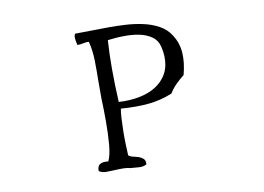

<svg xmlns="http://www.w3.org/2000/svg" viewBox="-69 -762 1138 829"><g transform="rotate(-10 500.0 -348.0)"><path d="M736 -398Q717 -383 700 -366Q683 -349 670 -328Q618 -307 565 -302Q512 -297 444 -302Q441 -287 439.5 -261Q438 -235 437.5 -204.5Q437 -174 438 -146Q439 -118 440 -98Q448 -91 460.5 -88.5Q473 -86 485 -82Q496 -78 504 -70.5Q512 -63 511 -46Q497 -38 478.5 -39Q460 -40 441 -42Q433 -44 425 -45Q417 -46 410 -46Q400 -46 390 -46Q380 -46 371 -45Q351 -44 334 -44Q317 -44 303 -53Q302 -75 315 -82.5Q328 -90 351 -87Q363 -111 367 -157.5Q371 -204 371 -259Q371 -314 369 -361Q369 -380 369 -399Q369 -418 369 -437Q370 -483 369 -527Q368 -571 358 -610Q351 -611 345 -610Q339 -609 333 -608Q327 -607 320.5 -606Q314 -605 306 -606Q306 -609 305.5 -612Q305 -615 304 -618Q302 -629 301.5 -638.5Q301 -648 306 -655Q342 -655 380.5 -656Q419 -657 456 -657Q488 -657 526 -655Q564 -653 601.5 -645Q639 -637 670.5 -620Q702 -603 721 -573Q744 -537 747 -494Q750 -451 736 -398ZM666 -455Q669 -472 668.5 -491Q668 -510 663 -532Q656 -563 633 -579.5Q610 -596 577.5 -602.5Q545 -609 510 -608Q492 -608 474.5 -606.5Q457 -605 440 -603Q436 -546 436 -478Q436 -410 440 -332Q489 -329 531.5 -337.5Q574 -346 605 -366Q629 -382 645 -404.5Q661 -427 666 -455Z"/></g></svg>

Font: Yuji Syuku
Style: Regular
Weight: 400
Designer: Kataoka Yuji
Foundry: Kinuta Font Factory
Version: Version 3.002